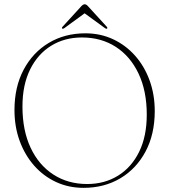

<svg xmlns="http://www.w3.org/2000/svg" viewBox="-20 -869 796 902"><path d="M381 -712.5Q451.5 -712.5 511 -684.8Q570.5 -657 614.5 -607.5Q658.5 -558 682.8 -491.2Q707 -424.5 707 -347Q707 -238.5 663.8 -157.2Q620.5 -76 545 -31.2Q469.5 13.5 372.5 13.5Q302.5 13.5 243.2 -14Q184 -41.5 140.2 -91.2Q96.5 -141 72.2 -207.5Q48 -274 48 -352Q48 -460.5 91 -541.5Q134 -622.5 209.2 -667.5Q284.5 -712.5 381 -712.5ZM669.5 -330.5Q669.5 -441.5 631 -523Q592.5 -604.5 524 -648.8Q455.5 -693 365 -693Q283.5 -693 220.5 -654.2Q157.5 -615.5 121.5 -542.8Q85.5 -470 85.5 -368.5Q85.5 -256.5 123.8 -175Q162 -93.5 230.8 -49Q299.5 -4.5 389.5 -4.5Q471 -4.5 534.2 -43.5Q597.5 -82.5 633.5 -155.5Q669.5 -228.5 669.5 -330.5ZM482.5 -734.5Q479 -732.5 473 -737L377.5 -806.5L282.5 -737Q276 -732.5 273 -734.5Q268.5 -737.5 274 -743.5L359 -836.5Q369.5 -849 378 -849Q386 -849 396.5 -836.5L481.5 -743.5Q486.5 -737.5 482.5 -734.5Z"/></svg>

Font: Fraunces 72pt Thin
Style: Regular
Weight: 100
Version: Version 1.000;[b76b70a41]